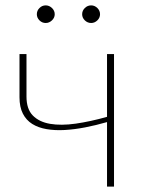

<svg xmlns="http://www.w3.org/2000/svg" viewBox="-20 -694 532 714"><path d="M404 -493V0H378V-240Q336.5 -228 296.2 -220.2Q256 -212.5 220 -210.5Q184 -208.5 153.2 -213.8Q122.5 -219 100 -233Q77.5 -247 65 -271.5Q52.5 -296 52.5 -332.5V-493H78.5V-335Q78.5 -288.5 102 -264.5Q125.5 -240.5 166.2 -233.5Q207 -226.5 261.5 -234.2Q316 -242 378 -259.5V-493ZM183.5 -641Q183.5 -628 173.2 -618.2Q163 -608.5 150 -608.5Q136.5 -608.5 126.8 -618.2Q117 -628 117 -641Q117 -654.5 126.8 -664.2Q136.5 -674 150 -674Q163 -674 173.2 -664.2Q183.5 -654.5 183.5 -641ZM352 -641Q352 -628 342 -618.2Q332 -608.5 319 -608.5Q305.5 -608.5 295.5 -618.2Q285.5 -628 285.5 -641Q285.5 -654.5 295.5 -664.2Q305.5 -674 319 -674Q332 -674 342 -664.2Q352 -654.5 352 -641Z"/></svg>

Font: Lato ExtraLight
Style: Regular
Weight: 275
Designer: Lukasz Dziedzic with Adam Twardoch and Botio Nikoltchev
Foundry: tyPoland Lukasz Dziedzic
Version: Version 2.015; 2015-08-06; http://www.latofonts.com/